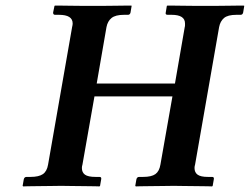

<svg xmlns="http://www.w3.org/2000/svg" viewBox="-20 -666 894 687"><path d="M641 -569Q642 -572 642 -575.5Q642 -579 642 -582Q642 -613 594 -613H580Q571 -613 573 -621L577 -645L579 -646Q579 -646 594.5 -646Q610 -646 633 -645.5Q656 -645 678.5 -645Q701 -645 716 -645Q729 -645 751.5 -645Q774 -645 797 -645.5Q820 -646 836 -646Q852 -646 852 -646L854 -645L850 -621Q848 -613 841 -613H826Q795 -613 781.5 -601.5Q768 -590 764 -569L678 -77Q677 -74 676.5 -71Q676 -68 676 -65Q676 -49 687 -41Q698 -33 724 -33H739Q747 -33 745 -24L741 -1L739 1Q739 1 723 0.5Q707 0 683.5 0Q660 0 637.5 -0.5Q615 -1 602 -1Q587 -1 564.5 -0.5Q542 0 519.5 0Q497 0 481.5 0.5Q466 1 466 1L464 -1L468 -24Q470 -33 478 -33H492Q522 -33 536 -43Q550 -53 554 -77L597 -321H318L275 -77Q274 -74 273.5 -71Q273 -68 273 -65Q273 -49 284 -41Q295 -33 322 -33H336Q344 -33 342 -24L338 -1L336 1Q336 1 320 0.5Q304 0 281 0Q258 0 235.5 -0.5Q213 -1 199 -1Q184 -1 161.5 -0.5Q139 0 116.5 0Q94 0 78.5 0.5Q63 1 63 1L61 -1L65 -24Q67 -33 75 -33H89Q119 -33 133.5 -43Q148 -53 152 -77L238 -569Q240 -577 240 -582Q240 -613 191 -613H177Q170 -613 170 -621L175 -645L177 -646Q177 -646 192.5 -646Q208 -646 230.5 -645.5Q253 -645 275.5 -645Q298 -645 313 -645Q326 -645 348.5 -645Q371 -645 394.5 -645.5Q418 -646 434 -646Q450 -646 450 -646L451 -645L447 -621Q445 -613 438 -613H424Q393 -613 379 -601.5Q365 -590 361 -569L326 -367H606Z"/></svg>

Font: Libertinus Serif SemiBold
Style: Italic
Weight: 600
Italic angle: -11.5°
Designer: Philipp H. Poll, Khaled Hosny
Foundry: Caleb Maclennan
Version: Version 7.051;RELEASE